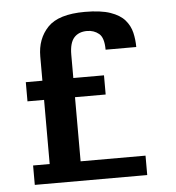

<svg xmlns="http://www.w3.org/2000/svg" viewBox="-48 -685 671 731"><g transform="rotate(-5 287.0 -320.0)"><path d="M55.7 0V-74.2H119.1V-319.3H55.7V-392.6H119.1V-485.4Q119.1 -552.7 160.6 -596.2Q202.1 -639.6 302.7 -639.6Q363.3 -639.6 399.9 -627Q436.5 -614.3 455.1 -592.8Q473.6 -571.3 480 -544.4Q486.3 -517.6 486.3 -489.3H369.1Q369.1 -535.2 350.1 -550.8Q331.1 -566.4 304.7 -566.4Q272.5 -566.4 254.9 -546.4Q237.3 -526.4 237.3 -481.4V-392.6H354.5V-319.3H237.3V-74.2H485.4V0Z"/></g></svg>

Font: Padauk Book
Style: Bold
Weight: 700
Designer: Debbi Hosken, Becca Hirsbrunner Spalinger
Foundry: SIL International
Version: Version 5.000